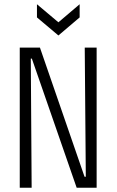

<svg xmlns="http://www.w3.org/2000/svg" viewBox="-20 -884 549 904"><path d="M73 0V-660H168L378 -52H384L379 -660H435V0H341L130 -608H125L129 0ZM154 -864 255 -779 355 -864V-802L255 -717L154 -802Z"/></svg>

Font: Bricolage Grotesque Condensed ExtraLight
Style: Regular
Weight: 250
Width: 3
Designer: Mathieu Triay
Foundry: Atelier Triay
Version: Version 1.000;gftools[0.9.30]